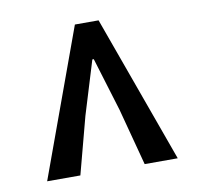

<svg xmlns="http://www.w3.org/2000/svg" viewBox="-55 -817 531 514"><g transform="rotate(-10 211.0 -560.0)"><path d="M33.7 -359.4 179.7 -759.8H244.1L388.7 -359.4H298.8L257.8 -514.2L213.4 -659.7H209.5L165 -514.2L124 -359.4Z"/></g></svg>

Font: Reddit Sans Condensed Medium
Style: Regular
Weight: 500
Designer: Stephen Hutchings
Foundry: Reddit
Version: Version 1.014